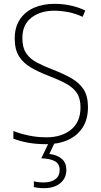

<svg xmlns="http://www.w3.org/2000/svg" viewBox="-20 -744 529 1004"><path d="M440 -184Q440 -120 412 -77Q384 -34 335 -12Q286 10 222 10Q168 10 125.5 2Q83 -6 50 -19V-59Q85 -45 129.5 -35.5Q174 -26 223 -26Q302 -26 351.5 -66Q401 -106 401 -183Q401 -229 382 -257.5Q363 -286 325.5 -306.5Q288 -327 233 -348Q181 -368 141.5 -391Q102 -414 79.5 -449.5Q57 -485 57 -543Q57 -602 84 -642.5Q111 -683 158 -703.5Q205 -724 265 -724Q309 -724 350 -715Q391 -706 426 -689L412 -656Q373 -674 335.5 -681Q298 -688 264 -688Q191 -688 144 -651.5Q97 -615 97 -545Q97 -495 117 -465.5Q137 -436 173 -417Q209 -398 256 -380Q313 -358 354 -334.5Q395 -311 417.5 -276Q440 -241 440 -184ZM327 144Q327 188 295 214Q263 240 210 240Q179 240 157 234V204Q178 210 209 210Q246 210 269 193.5Q292 177 292 144Q292 113 267 99Q242 85 196 84L236 0H267L238 61Q280 66 303.5 87Q327 108 327 144Z"/></svg>

Font: Noto Sans Gujarati UI SemiCondensed ExtraLight
Style: Regular
Weight: 200
Width: 4
Designer: Jelle Bosma - Monotype Design Team, Universal Thirst
Foundry: Monotype Imaging Inc.
Version: Version 2.106; ttfautohint (v1.8.4.7-5d5b)